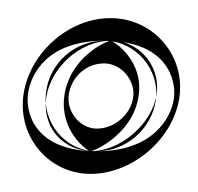

<svg xmlns="http://www.w3.org/2000/svg" viewBox="-20 -152 219 212"><path d="M95 -82C114 -82 130 -63 127 -44C124 -25 106 -10 87 -10C68 -10 53 -29 56 -48C59 -67 75 -82 95 -82ZM6 -48C-1 -1 34 40 80 40C126 40 171 2 178 -44C185 -91 149 -132 102 -132C56 -132 13 -94 6 -48ZM95 -107C130 -107 157 -75 152 -41C147 -9 119 15 87 15C51 15 26 -18 31 -51C35 -82 62 -107 95 -107ZM31 -44C27 -14 46 10 73 14C75 14 78 15 80 15C113 15 148 -15 153 -48C157 -77 137 -103 109 -107H102C69 -107 36 -78 31 -44ZM95 -107C165 -107 175 -63 172 -43C169 -22 149 15 87 15C16 15 8 -30 11 -49C14 -70 32 -107 95 -107ZM51 -46C46 -8 75 14 80 15C84 15 127 -4 133 -46C139 -84 107 -106 102 -107C98 -107 57 -89 51 -46Z"/></svg>

Font: AppleStorm
Style: XbdFaxIta
Weight: 800
Foundry: Cannot Into Space Fonts
Version: Version 1.01